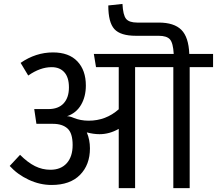

<svg xmlns="http://www.w3.org/2000/svg" viewBox="-20 -966 1114 986"><path d="M1074.2 -689V-621.1H954.1V0H870.1V-621.1H673.8V0H589.8V-304.2Q542 -276.9 491.2 -276.9Q460.4 -276.9 425.8 -286.1Q441.9 -248 441.9 -204.1Q441.9 -119.6 390.9 -67.9Q339.8 -16.1 245.1 -16.1Q184.6 -16.1 127.2 -43Q69.8 -69.8 29.8 -113.8L83 -170.9Q122.6 -131.3 159.9 -112.8Q197.3 -94.2 238.8 -94.2Q292.5 -94.2 322.8 -127.9Q353 -161.6 353 -221.2Q353 -282.7 326.4 -306.4Q299.8 -330.1 252 -330.1H167L155.8 -405.8H228Q279.8 -405.8 306.9 -435.3Q334 -464.8 334 -517.1Q334 -568.4 310.5 -594.7Q287.1 -621.1 245.1 -621.1Q186.5 -621.1 125 -578.1L85.9 -643.1Q163.6 -696.8 252 -696.8Q334 -696.8 377.4 -650.9Q420.9 -605 420.9 -526.9Q420.9 -469.7 396.2 -427.5Q371.6 -385.3 324.2 -369.1Q338.9 -369.1 357.9 -360.8Q393.6 -346.2 435.1 -346.2Q523.9 -346.2 589.8 -404.8V-621.1H473.1L461.9 -689H872.1Q869.1 -745.1 852.8 -763.7Q836.4 -782.2 794.9 -782.2H678.2Q599.1 -782.2 567.6 -816.4Q536.1 -850.6 536.1 -938L608.9 -945.8Q611.8 -888.7 627.4 -869.4Q643.1 -850.1 684.1 -850.1H794.9Q874 -850.1 911.4 -812.7Q948.7 -775.4 952.1 -689Z"/></svg>

Font: FiraGO
Style: Regular
Weight: 400
Designer: bBox Type
Foundry: bBox Type GmbH
Version: Version 1.001;PS 001.001;hotconv 1.0.88;makeotf.lib2.5.64775